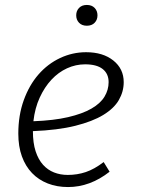

<svg xmlns="http://www.w3.org/2000/svg" viewBox="-20 -745 570 776"><path d="M480 -413Q480 -375 460.5 -341Q441 -307 397.5 -280.5Q354 -254 284 -236.5Q214 -219 113 -215Q113 -167 124 -133.5Q135 -100 154 -79Q173 -58 198.5 -48Q224 -38 254 -38Q292 -38 326.5 -49.5Q361 -61 399 -90L423 -51Q344 11 255 11Q210 11 173 -3.5Q136 -18 109.5 -45.5Q83 -73 68.5 -113Q54 -153 54 -205Q54 -279 76 -340Q98 -401 135.5 -444Q173 -487 223 -510.5Q273 -534 328 -534Q396 -534 438 -500.5Q480 -467 480 -413ZM324 -485Q286 -485 251 -469Q216 -453 188 -423Q160 -393 140.5 -350.5Q121 -308 115 -255Q197 -258 255 -271.5Q313 -285 349.5 -306Q386 -327 402.5 -354.5Q419 -382 419 -413Q419 -447 395 -466Q371 -485 324 -485ZM331 -641Q311 -641 299.5 -653Q288 -665 288 -683Q288 -701 299.5 -713Q311 -725 331 -725Q351 -725 362.5 -713Q374 -701 374 -683Q374 -665 362.5 -653Q351 -641 331 -641Z"/></svg>

Font: Glekhifnjqigglhiwekvrgaqftz
Style: Regular
Weight: 300
Italic angle: -8°
Designer: Carrois Corporate & Edenspiekermann
Foundry: Carrois Corporate GbR & Edenspiekermann AG
Version: Version 2.001